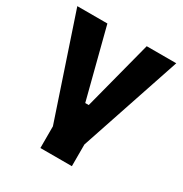

<svg xmlns="http://www.w3.org/2000/svg" viewBox="-163 -685 907 951"><g transform="rotate(30 290.0 -210.0)"><path d="M200 16 7 -560H179L281 -164H301L404 -560H573L380 16V140H200Z"/></g></svg>

Font: Tektur
Style: Bold
Weight: 700
Designer: Adam Jagosz
Foundry: Adam Jagosz
Version: Version 1.005;gftools[0.9.30]